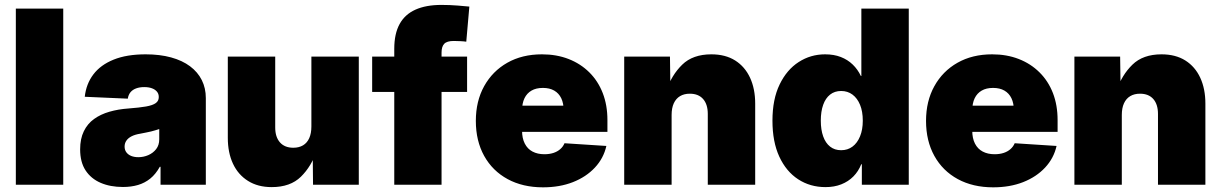

<svg xmlns="http://www.w3.org/2000/svg" viewBox="-20 -763 5044 793"><path d="M241.2 -727.5V0H45.4V-727.5Z M487.8 9.3Q435.5 9.3 395.8 -7.8Q356 -24.9 333.5 -59.1Q311 -93.3 311 -146Q311 -189.9 326.2 -220.9Q341.3 -252 368.4 -271.5Q395.5 -291 431.9 -301.5Q468.3 -312 510.3 -314.9Q555.7 -318.4 583.3 -323.2Q610.8 -328.1 623.3 -337.2Q635.7 -346.2 635.7 -361.3V-363.3Q635.7 -375.5 628.2 -384.5Q620.6 -393.6 607.4 -398.4Q594.2 -403.3 575.7 -403.3Q556.6 -403.3 542.2 -397.9Q527.8 -392.6 519 -382.1Q510.3 -371.6 507.8 -355.5L330.1 -363.3Q335.9 -416.5 365.7 -455.8Q395.5 -495.1 449.5 -516.8Q503.4 -538.6 581.5 -538.6Q640.1 -538.6 686.5 -525.9Q732.9 -513.2 764.9 -489.3Q796.9 -465.3 813.5 -432.1Q830.1 -398.9 830.1 -357.9V0H643.1V-74.2H640.1Q623 -43.5 600.6 -25.4Q578.1 -7.3 550 1Q522 9.3 487.8 9.3ZM551.3 -113.8Q572.8 -113.8 592.5 -122.3Q612.3 -130.9 625 -147.2Q637.7 -163.6 637.7 -187.5V-230Q629.9 -227.5 621.6 -224.9Q613.3 -222.2 603.8 -220Q594.2 -217.8 583.3 -215.6Q572.3 -213.4 559.6 -210.9Q538.1 -207.5 523.7 -200.2Q509.3 -192.9 502 -182.1Q494.6 -171.4 494.6 -157.7Q494.6 -143.6 502 -133.8Q509.3 -124 522 -118.9Q534.7 -113.8 551.3 -113.8Z M1102.1 9.8Q1044.9 9.8 1004.2 -15.9Q963.4 -41.5 942.1 -87.2Q920.9 -132.8 920.9 -193.8V-529.3H1116.7V-236.3Q1116.7 -197.3 1136.2 -175Q1155.8 -152.8 1191.4 -152.8Q1214.8 -152.8 1231.7 -162.8Q1248.5 -172.9 1257.3 -192.6Q1266.1 -212.4 1266.1 -240.7V-529.3H1461.9V0H1272.9L1271.5 -141.1H1288.1Q1266.6 -76.2 1222.9 -33.2Q1179.2 9.8 1102.1 9.8Z M1909.2 -529.3V-383.3H1517.1V-529.3ZM1608.4 0V-561.5Q1608.4 -623.5 1630.4 -663.6Q1652.3 -703.6 1695.8 -723.1Q1739.3 -742.7 1803.2 -742.7Q1838.4 -742.7 1871.1 -740Q1903.8 -737.3 1918.5 -735.8L1905.8 -590.8Q1896.5 -592.3 1881.3 -593Q1866.2 -593.8 1854 -593.8Q1825.7 -593.8 1814.7 -582Q1803.7 -570.3 1803.7 -545.9V0Z M2222.7 10.7Q2139.2 10.7 2076.7 -23.2Q2014.2 -57.1 1979.7 -119.1Q1945.3 -181.2 1945.3 -263.7Q1945.3 -345.2 1979.7 -407.2Q2014.2 -469.2 2075.4 -503.9Q2136.7 -538.6 2218.3 -538.6Q2278.8 -538.6 2328.4 -519.3Q2377.9 -500 2414.1 -464.1Q2450.2 -428.2 2469.5 -378.4Q2488.8 -328.6 2488.8 -267.1V-218.3H2004.4V-326.7H2398.9L2308.1 -306.2Q2308.1 -336.4 2298.1 -357.2Q2288.1 -377.9 2269 -388.9Q2250 -399.9 2222.2 -399.9Q2194.3 -399.9 2175.3 -388.9Q2156.2 -377.9 2146.2 -357.2Q2136.2 -336.4 2136.2 -306.2V-223.6Q2136.2 -191.9 2147.5 -169.9Q2158.7 -147.9 2179.4 -137Q2200.2 -126 2228.5 -126Q2249 -126 2265.6 -131.3Q2282.2 -136.7 2293.9 -147Q2305.7 -157.2 2311.5 -171.4L2484.4 -160.2Q2473.1 -109.4 2437 -70.8Q2400.9 -32.2 2346.2 -10.7Q2291.5 10.7 2222.7 10.7Z M2753.9 -288.1V0H2558.1V-529.3H2747.1L2749 -388.2H2731.9Q2753.9 -453.1 2797.6 -495.8Q2841.3 -538.6 2918 -538.6Q2976.1 -538.6 3016.4 -513.2Q3056.6 -487.8 3077.9 -441.9Q3099.1 -396 3099.1 -335V0H2903.3V-292.5Q2903.3 -332 2884 -354Q2864.7 -376 2829.1 -376Q2805.7 -376 2788.8 -366Q2772 -356 2762.9 -336.4Q2753.9 -316.9 2753.9 -288.1Z M3389.6 9.8Q3326.2 9.8 3276.6 -22.5Q3227.1 -54.7 3198.7 -116Q3170.4 -177.2 3170.4 -264.6Q3170.4 -353 3200 -414.1Q3229.5 -475.1 3278.8 -506.8Q3328.1 -538.6 3387.7 -538.6Q3424.3 -538.6 3452.6 -527.6Q3481 -516.6 3501.7 -496.6Q3522.5 -476.6 3535.6 -449.2H3537.6V-727.5H3733.4V0H3539.6V-84.5H3537.1Q3525.4 -55.2 3504.6 -34.2Q3483.9 -13.2 3454.8 -1.7Q3425.8 9.8 3389.6 9.8ZM3454.1 -142.6Q3481 -142.6 3501 -157.5Q3521 -172.4 3532.2 -200Q3543.5 -227.5 3543.5 -264.6Q3543.5 -302.7 3532.2 -330.1Q3521 -357.4 3501 -372.3Q3481 -387.2 3454.1 -387.2Q3427.2 -387.2 3408.4 -372.3Q3389.6 -357.4 3379.9 -330.1Q3370.1 -302.7 3370.1 -264.6Q3370.1 -227.1 3379.9 -199.7Q3389.6 -172.4 3408.4 -157.5Q3427.2 -142.6 3454.1 -142.6Z M4082 10.7Q3998.5 10.7 3936 -23.2Q3873.5 -57.1 3839.1 -119.1Q3804.7 -181.2 3804.7 -263.7Q3804.7 -345.2 3839.1 -407.2Q3873.5 -469.2 3934.8 -503.9Q3996.1 -538.6 4077.6 -538.6Q4138.2 -538.6 4187.7 -519.3Q4237.3 -500 4273.4 -464.1Q4309.6 -428.2 4328.9 -378.4Q4348.1 -328.6 4348.1 -267.1V-218.3H3863.8V-326.7H4258.3L4167.5 -306.2Q4167.5 -336.4 4157.5 -357.2Q4147.5 -377.9 4128.4 -388.9Q4109.4 -399.9 4081.5 -399.9Q4053.7 -399.9 4034.7 -388.9Q4015.6 -377.9 4005.6 -357.2Q3995.6 -336.4 3995.6 -306.2V-223.6Q3995.6 -191.9 4006.8 -169.9Q4018.1 -147.9 4038.8 -137Q4059.6 -126 4087.9 -126Q4108.4 -126 4125 -131.3Q4141.6 -136.7 4153.3 -147Q4165 -157.2 4170.9 -171.4L4343.8 -160.2Q4332.5 -109.4 4296.4 -70.8Q4260.3 -32.2 4205.6 -10.7Q4150.9 10.7 4082 10.7Z M4613.3 -288.1V0H4417.5V-529.3H4606.4L4608.4 -388.2H4591.3Q4613.3 -453.1 4657 -495.8Q4700.7 -538.6 4777.3 -538.6Q4835.4 -538.6 4875.7 -513.2Q4916 -487.8 4937.3 -441.9Q4958.5 -396 4958.5 -335V0H4762.7V-292.5Q4762.7 -332 4743.4 -354Q4724.1 -376 4688.5 -376Q4665 -376 4648.2 -366Q4631.3 -356 4622.3 -336.4Q4613.3 -316.9 4613.3 -288.1Z"/></svg>

Font: Inter 24pt Black
Style: Regular
Weight: 900
Designer: Rasmus Andersson
Foundry: rsms
Version: Version 4.001;git-66647c0bb